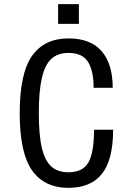

<svg xmlns="http://www.w3.org/2000/svg" viewBox="-20 -895 640 925"><path d="M433 -270H525Q525 -126 471.5 -58Q418 10 310 10Q194 10 134.5 -74Q75 -158 75 -350Q75 -542 134.5 -626Q194 -710 310 -710Q416 -710 469.5 -648.5Q523 -587 523 -472H431Q431 -554 404 -597Q377 -640 310 -640Q259 -640 228 -612Q197 -584 182 -520.5Q167 -457 167 -350Q167 -243 182 -181Q197 -119 228 -92Q259 -65 310 -65Q379 -65 406 -112.5Q433 -160 433 -270ZM260 -875H360V-780H260Z"/></svg>

Font: Sligoil Micro
Style: Regular
Weight: 400
Designer: Ariel Martín Pérez
Foundry: Igor Stepanchenko
Version: Version 1.001